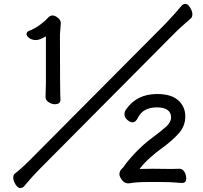

<svg xmlns="http://www.w3.org/2000/svg" viewBox="-20 -869 1040 982"><path d="M258.8 -335.9Q246.1 -335.9 229.5 -345.9Q212.9 -356 212.9 -372.1L214.8 -442.9V-683.1Q182.6 -664.1 164.1 -664.1Q144 -664.1 129.9 -674.1Q115.7 -684.1 115.7 -694.8Q115.7 -706.1 129.9 -711.9Q155.8 -721.2 183.8 -741.7Q211.9 -762.2 223.4 -776.1Q234.9 -790 249 -790Q260.7 -790 275.9 -778.1Q291 -766.1 291 -750L286.6 -692.9Q286.6 -401.9 289.1 -357.9Q289.1 -335.9 258.8 -335.9ZM83 92.8Q70.8 92.8 59.3 74Q47.9 55.2 47.9 41Q47.9 25.9 54.7 20Q89.8 -6.8 136.7 -54.2L827.6 -749Q886.7 -812 908.7 -839.8Q917 -849.1 928.7 -849.1Q940.9 -849.1 952.4 -830.1Q963.9 -811 963.9 -796.9Q963.9 -782.2 957 -775.9Q939 -759.8 917 -740.5Q895 -721.2 875 -701.2L184.1 -5.9Q145 33.2 102.1 85Q93.8 92.8 83 92.8ZM639.6 68.8H635.7Q616.7 68.8 603.8 51.5Q590.8 34.2 590.8 22Q590.8 11.2 595.2 4.2Q599.6 -2.9 604.2 -7.1Q608.9 -11.2 611.8 -15.1Q630.9 -43.9 671.4 -86.9Q711.9 -129.9 758.8 -164.6Q805.7 -199.2 830.3 -221.7Q855 -244.1 855 -269Q855 -293 836.9 -306.4Q818.8 -319.8 782.7 -319.8Q713.9 -319.8 687 -270Q674.8 -243.2 657.7 -243.2Q646 -243.2 631.3 -255.6Q616.7 -268.1 616.7 -284.2Q616.7 -297.9 624 -308.1Q678.7 -388.2 783.7 -388.2Q856 -388.2 891.8 -355.7Q927.7 -323.2 927.7 -273.9Q927.7 -226.1 897.2 -190.4Q866.7 -154.8 818.8 -119.1Q735.8 -60.1 693.8 -4.9Q720.7 -5.9 760.7 -5.9L856 -4.9L897.9 -5.9Q913.1 -5.9 922.9 9.5Q932.6 24.9 932.6 43.9Q932.6 66.9 909.7 66.9Q903.8 66.9 877.9 64.5Q852.1 62 809.1 62H729Q676.8 62 639.6 68.8Z"/></svg>

Font: LXGW WenKai GB Screen
Style: Regular
Weight: 400
Designer: LXGW / Fontworks Inc.
Foundry: LXGW / Fontworks Inc.
Version: Version 1.321;February 19, 2024;FontCreator 14.0.0.2901 64-b